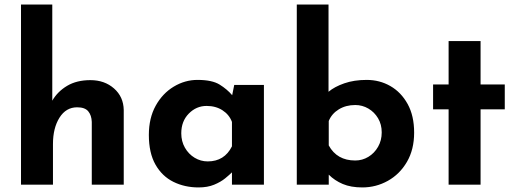

<svg xmlns="http://www.w3.org/2000/svg" viewBox="-20 -809 2266 841"><path d="M72 0V-789H209V-368Q232 -408 274 -433Q316 -458 376 -458Q438 -458 479.5 -421.5Q521 -385 522 -327V0H382V-275Q381 -304 366.5 -321.5Q352 -339 318 -339Q269 -339 240.5 -293.5Q212 -248 212 -178V0Z M850 12Q789 12 739.5 -12.5Q690 -37 661 -88Q632 -139 632 -218Q632 -292 662 -346Q692 -400 741 -429.5Q790 -459 845 -459Q909 -459 942 -438.5Q975 -418 997 -392L1006 -437H1136V0H996V-54Q986 -44 966.5 -28Q947 -12 918 0Q889 12 850 12ZM890 -102Q963 -102 996 -168V-275Q984 -307 954.5 -326Q925 -345 885 -345Q840 -345 807 -311.5Q774 -278 774 -225Q774 -190 790 -162Q806 -134 832.5 -118Q859 -102 890 -102Z M1567 12Q1517 12 1481.5 -3Q1446 -18 1420 -44V0H1280V-789H1419V-407Q1445 -429 1488 -444Q1531 -459 1586 -459Q1643 -459 1690 -432Q1737 -405 1765.5 -353.5Q1794 -302 1794 -228Q1794 -154 1762.5 -100Q1731 -46 1679 -17Q1627 12 1567 12ZM1536 -106Q1567 -106 1593.5 -122Q1620 -138 1636 -166Q1652 -194 1652 -229Q1652 -264 1636 -291Q1620 -318 1593.5 -333.5Q1567 -349 1536 -349Q1495 -349 1464 -330Q1433 -311 1420 -279V-172Q1456 -106 1536 -106Z M1945 -629H2085V-439H2191V-330H2085V0H1945V-330H1877V-439H1945Z"/></svg>

Font: Reem Kufi
Style: Bold
Weight: 700
Designer: Khaled Hosny
Version: Version 1.001